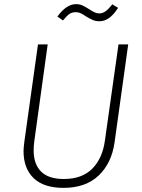

<svg xmlns="http://www.w3.org/2000/svg" viewBox="-20 -899 687 930"><path d="M535 -210Q521 -109 458 -49Q395 11 288 11Q191 11 142.5 -36.5Q94 -84 94 -167Q94 -181 98 -213L164 -684H211L146 -214Q143 -190 143 -170Q143 -104 179 -68Q215 -32 289 -32Q377 -32 426.5 -81.5Q476 -131 488 -217L554 -684H601ZM394 -821Q380 -831 369.5 -835.5Q359 -840 348 -840Q329 -840 316.5 -831.5Q304 -823 285 -800L258 -819Q302 -879 348 -879Q365 -879 378.5 -873Q392 -867 411 -855Q426 -845 437.5 -839.5Q449 -834 461 -834Q477 -834 491.5 -844.5Q506 -855 524 -878L552 -861Q511 -796 462 -796Q443 -796 428.5 -802.5Q414 -809 394 -821Z"/></svg>

Font: Fira Sans ExtraLight
Style: Italic
Weight: 275
Italic angle: -8°
Designer: Carrois Corporate & Edenspiekermann AG
Foundry: Carrois Corporate GbR & Edenspiekermann AG
Version: Version 4.203